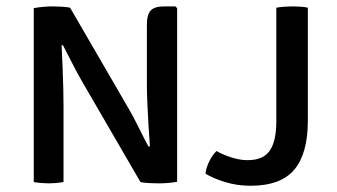

<svg xmlns="http://www.w3.org/2000/svg" viewBox="-20 -569 1054 600"><path d="M235 -317Q221.5 -340.5 205 -372.8Q188.5 -405 176.5 -428L172.5 -427Q174 -398 175.5 -361.2Q177 -324.5 177.8 -291.2Q178.5 -258 178.5 -239.5V0Q166 2 154.2 3Q142.5 4 132.5 4Q122.5 4 110 3Q97.5 2 85.5 0V-543.5Q97.5 -546 114.2 -547.5Q131 -549 142.5 -549Q155 -549 171.2 -548.2Q187.5 -547.5 199 -545L383.5 -227Q397 -204 414.2 -169Q431.5 -134 444 -111L448.5 -112Q446.5 -138 444.2 -174.8Q442 -211.5 440.5 -246.5Q439 -281.5 439 -303V-491Q439 -523.5 451 -536.2Q463 -549 493 -549H528L533.5 -543.5V-1Q521 1.5 504.8 2.8Q488.5 4 476.5 4Q464.5 4 447.2 3.2Q430 2.5 419 0ZM656.5 -97Q675.5 -86 702.5 -77.2Q729.5 -68.5 753.5 -68.5Q803 -68.5 823.2 -98.5Q843.5 -128.5 843.5 -190V-545Q855 -547 868.5 -548Q882 -549 893.5 -549Q905 -549 918.2 -548.2Q931.5 -547.5 942 -545V-191.5Q942 -89.5 899.8 -39Q857.5 11.5 762.5 11.5Q721.5 11.5 683.8 0Q646 -11.5 622 -26.5Q624.5 -45.5 633.8 -64.5Q643 -83.5 656.5 -97Z"/></svg>

Font: Signika Negative SC
Style: Regular
Weight: 400
Designer: Anna Giedryś
Foundry: Anna Giedryś
Version: Version 2.000; ttfautohint (v1.8.3) -l 8 -r 50 -G 200 -x 9 -